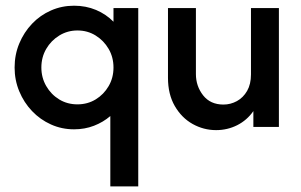

<svg xmlns="http://www.w3.org/2000/svg" viewBox="-20 -445 1054 673"><path d="M366.7 208.3V-38.2Q341.7 -16.7 309.4 -4.2Q277.1 8.3 239.6 8.3Q196.5 8.3 158.7 -8.7Q120.8 -25.7 92.4 -55.6Q63.9 -85.4 47.6 -124.7Q31.2 -163.9 31.2 -208.3Q31.2 -253.5 47.6 -292.7Q63.9 -331.9 92.4 -361.8Q120.8 -391.7 158.7 -408.3Q196.5 -425 239.6 -425Q281.2 -425 316.7 -410.1Q352.1 -395.1 377.8 -368.8V-416.7H464.6V208.3ZM251.4 -79.2Q286.8 -79.2 315.3 -96.5Q343.8 -113.9 360.8 -143.1Q377.8 -172.2 377.8 -208.3Q377.8 -244.4 360.8 -273.6Q343.8 -302.8 315.3 -320.5Q286.8 -338.2 251.4 -338.2Q216.7 -338.2 187.8 -320.5Q159 -302.8 142 -273.6Q125 -244.4 125 -208.3Q125 -172.9 142 -143.4Q159 -113.9 187.5 -96.5Q216 -79.2 251.4 -79.2Z M737.5 11.1Q693.8 11.1 655.2 -10.4Q616.7 -31.9 592.7 -73.3Q568.8 -114.6 568.8 -172.2V-416.7H666.7V-185.4Q666.7 -143.1 692 -110.8Q717.4 -78.5 763.2 -78.5Q788.2 -78.5 810.4 -90.6Q832.6 -102.8 846.2 -126.4Q859.7 -150 859.7 -184V-416.7H957.6V0H868.1V-55.6Q845.8 -23.6 811.5 -6.2Q777.1 11.1 737.5 11.1Z"/></svg>

Font: Afacad Flux Medium
Style: Regular
Weight: 500
Designer: Kristian Moeller
Foundry: Dicotype
Version: Version 1.100